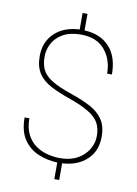

<svg xmlns="http://www.w3.org/2000/svg" viewBox="-98 -876 744 1041"><g transform="rotate(10 273.5 -355.0)"><path d="M462.4 -168Q462.4 -210.4 446 -240.2Q429.7 -270 390.1 -293.9Q350.6 -317.9 281.2 -342.8Q219.7 -363.8 175 -387.2Q130.4 -410.6 106.2 -447Q82 -483.4 82 -542Q82 -620.1 133.1 -668.7Q184.1 -717.3 270.5 -721.2V-812H297.4V-720.7Q385.3 -716.8 435.1 -662.8Q484.9 -608.9 484.9 -511.2H458.5Q458.5 -589.8 413.6 -642.6Q368.7 -695.3 282.7 -695.3Q223.1 -695.3 184.3 -673.3Q145.5 -651.4 127 -616.5Q108.4 -581.5 108.4 -543Q108.4 -502.9 122.1 -473.1Q135.7 -443.4 174.8 -418.5Q213.9 -393.6 289.6 -368.2Q349.6 -347.7 394.3 -324Q439 -300.3 463.9 -263.9Q488.8 -227.5 488.8 -168.9Q488.8 -89.8 437.7 -42.2Q386.7 5.4 302.7 9.8V101.6H275.9V10.3Q221.7 8.3 172.1 -12Q122.6 -32.2 90.8 -77.6Q59.1 -123 59.1 -199.7H85.4Q85.4 -147 103.5 -111.3Q121.6 -75.7 151.1 -54.7Q180.7 -33.7 216.1 -24.7Q251.5 -15.6 286.1 -15.6Q341.8 -15.6 381.1 -37.4Q420.4 -59.1 441.4 -94Q462.4 -128.9 462.4 -168Z"/></g></svg>

Font: Vazirmatn RD FD Thin
Style: Regular
Weight: 100
Designer: Saber Rastikerdar
Foundry: Saber Rastikerdar
Version: Version 33.003